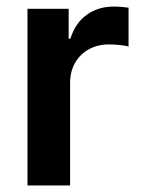

<svg xmlns="http://www.w3.org/2000/svg" viewBox="-20 -567 432 587"><path d="M64 0V-540H189.9V-448.7H195.3Q210 -496.6 245.1 -521.7Q280.3 -546.9 327.6 -546.9Q338.9 -546.9 351.3 -545.9Q363.8 -544.9 373 -543.5V-424.8Q365.2 -427.2 347.4 -429.2Q329.6 -431.2 312.5 -431.2Q278.8 -431.2 252 -416.5Q225.1 -401.9 209.7 -375.2Q194.3 -348.6 194.3 -313V0Z"/></svg>

Font: V-Inter
Style: SemiBold-600
Weight: 600
Designer: Rasmus Andersson
Foundry: rsms
Version: Version 4.000;git-4146feb